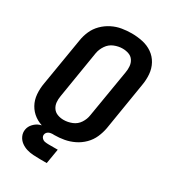

<svg xmlns="http://www.w3.org/2000/svg" viewBox="-218 -853 1012 1137"><g transform="rotate(30 288.0 -284.5)"><path d="M244 8Q277 8 310.5 2Q344 -4 376 -19.5Q408 -35 433.5 -60.5Q459 -86 473 -118Q487 -150 493 -183L546 -508Q553 -547 550 -584.5Q547 -622 529.5 -654Q512 -686 482.5 -706.5Q453 -727 416 -735Q379 -743 341 -743Q308 -743 274.5 -737.5Q241 -732 209 -716Q177 -700 151.5 -674.5Q126 -649 112 -617Q98 -585 93 -552L39 -227Q32 -189 35 -151Q38 -113 55.5 -81.5Q73 -50 102.5 -29Q132 -8 169 0Q206 8 244 8ZM246 -97Q224 -97 204 -104.5Q184 -112 172.5 -129Q161 -146 159 -167Q157 -188 161 -210L214 -535Q219 -563 236.5 -589Q254 -615 282.5 -626.5Q311 -638 339 -638Q361 -638 381 -631Q401 -624 412.5 -607Q424 -590 426 -568.5Q428 -547 424 -525L370 -201Q366 -172 349 -146Q332 -120 303.5 -108.5Q275 -97 246 -97ZM288 174 305 73H244Q244 73 244 73Q244 73 244 73H243Q230 73 217.5 71Q205 69 196 59Q187 49 189 36Q190 27 197 20Q204 13 213 10.5Q222 8 230 8V-14Q208 -14 185 -11.5Q162 -9 139.5 -1.5Q117 6 99.5 24.5Q82 43 78 66Q74 89 83.5 110Q93 131 111 144.5Q129 158 150.5 164.5Q172 171 195.5 172.5Q219 174 243 174Z"/></g></svg>

Font: Iosevka Sparkle
Style: Bold Italic
Weight: 700
Italic angle: -9°
Designer: Belleve Invis
Foundry: Belleve Invis
Version: Version 4.5.0; ttfautohint (v1.8.3)